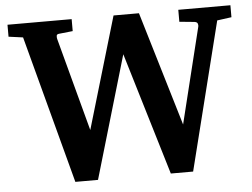

<svg xmlns="http://www.w3.org/2000/svg" viewBox="-50 -733 1066 812"><g transform="rotate(-5 483.0 -327.5)"><path d="M895 -611.8 737.8 16.1H643.1L486.8 -503.9L334 16.1H237.8L70.8 -611.8L9.8 -620.1V-670.9H282.2V-620.1L223.1 -613.8Q213.9 -612.8 213.1 -606Q212.4 -599.1 213.9 -592.8L319.8 -196.8L460 -670.9H567.9L712.9 -186L813 -592.8Q814.5 -599.1 812 -605.7Q809.6 -612.3 798.8 -613.8L734.9 -620.1V-670.9H956.1V-620.1Z"/></g></svg>

Font: Charis SIL Phon
Style: Bold
Weight: 700
Foundry: SIL International
Version: Version 5.000